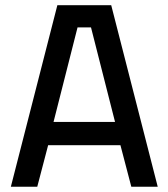

<svg xmlns="http://www.w3.org/2000/svg" viewBox="-20 -707 638 727"><path d="M21.1 0 197.2 -687.4H401.1L577.2 0H477.2L436 -157.3H162.3L121.1 0ZM182.7 -245.2H415.6L324.6 -603.2H273.6Z"/></svg>

Font: TitilliumWeb ExtraLight
Style: Regular
Weight: 400
Designer: Mohamed Gaber, Accademia di Belle Arti di Urbino and others
Foundry: Kief Type Foundry, Accademia di Belle Arti di Urbino and others
Version: Version 3.000; ttfautohint (v1.8.2)